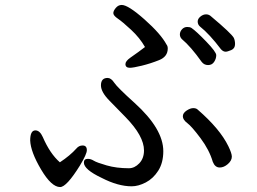

<svg xmlns="http://www.w3.org/2000/svg" viewBox="-20 -742 1040 776"><path d="M223 14Q188 14 146 -57Q104 -128 102 -174Q102 -215 123 -215Q141 -215 153 -188Q182 -121 222 -86Q263 -113 289 -142Q299 -154 314 -154Q331 -154 331 -135Q331 -119 303 -73Q249 14 223 14ZM868 -65Q849 -65 840 -88Q826 -136 790.5 -183.5Q755 -231 737 -244.5Q719 -258 719 -272Q719 -285 734 -295Q749 -305 761 -305Q773 -305 779 -299Q869 -221 903 -151Q917 -122 917 -109Q917 -93 901 -79Q885 -65 868 -65ZM512 11Q457 11 391 -23Q319 -57 319 -85Q319 -100 335 -100Q347 -100 359 -92.5Q371 -85 411 -73.5Q451 -62 501 -62Q524 -62 543 -82Q562 -102 562 -134Q562 -192 488 -268Q457 -300 422.5 -335Q388 -370 388 -397Q388 -427 415 -427Q429 -427 441.5 -408Q454 -389 524 -326Q640 -221 640 -131Q640 -84 619.5 -52Q599 -20 569 -4.5Q539 11 512 11ZM795 -492Q751 -554 715 -584Q707 -592 707 -603Q707 -614 715.5 -623.5Q724 -633 737 -633Q748 -633 754 -629Q773 -616 813.5 -574Q854 -532 854 -519Q854 -505 845.5 -492Q837 -479 821 -479Q805 -479 795 -492ZM892 -533Q882 -533 873 -543Q827 -604 788 -635Q779 -643 779 -655Q779 -666 790 -675Q801 -684 813 -684Q825 -684 834 -675Q915 -607 925 -589Q930 -578 930 -564Q930 -546 914.5 -539.5Q899 -533 892 -533ZM505 -468Q487 -468 487 -483Q487 -495 507 -509Q543 -534 566 -552Q545 -589 510 -621.5Q475 -654 456.5 -666.5Q438 -679 438 -689Q438 -698 448 -710Q458 -722 472 -722Q498 -722 564 -663.5Q630 -605 653 -562Q658 -556 658 -546Q658 -513 623 -499Q588 -485 553 -476.5Q518 -468 505 -468Z"/></svg>

Font: LXGW WenKai Medium
Style: Regular
Weight: 500
Designer: LXGW / Fontworks Inc.
Foundry: LXGW / Fontworks Inc.
Version: Version 1.501; October 10, 2024